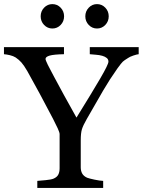

<svg xmlns="http://www.w3.org/2000/svg" viewBox="-41 -925 703 945"><path d="M641.6 -658.2Q633.3 -657.7 615.2 -651.6Q597.2 -645.5 589.4 -639.6Q570.3 -627.9 563.5 -621.6Q556.6 -615.2 537.1 -588.4Q499 -534.7 466.8 -479.5Q434.6 -424.3 386.2 -339.4Q368.2 -308.1 362.3 -289.1Q356.4 -270 356.4 -233.9V-101.6Q356.4 -84 363.5 -71Q370.6 -58.1 387.7 -50.3Q397.9 -46.4 424.3 -40.8Q450.7 -35.2 466.8 -34.7V0H142.6V-34.7Q156.2 -35.6 183.6 -38.3Q210.9 -41 221.7 -45.4Q239.3 -52.7 245.8 -65.4Q252.4 -78.1 252.4 -96.7V-265.1Q252.4 -272.9 242.9 -293.7Q233.4 -314.5 220.2 -339.8Q190.9 -396.5 155.3 -462.4Q119.6 -528.3 93.3 -575.2Q77.1 -603 64.7 -617.2Q52.2 -631.3 36.1 -642.1Q24.4 -649.4 8.1 -653.3Q-8.3 -657.2 -21.5 -658.2V-692.9H273.9V-658.2Q224.1 -657.2 203.6 -651.4Q183.1 -645.5 183.1 -634.8Q183.1 -631.8 186 -624.5Q189 -617.2 194.3 -606Q200.7 -593.3 209.5 -576.9Q218.3 -560.5 226.1 -545.4Q249 -502 272.9 -458.7Q296.9 -415.5 335.4 -346.2Q412.1 -469.7 452.4 -538.8Q492.7 -607.9 492.7 -621.6Q492.7 -632.8 484.4 -639.6Q476.1 -646.5 462.4 -650.4Q448.2 -654.3 431.6 -655.5Q415 -656.7 400.9 -658.2V-692.9H641.6ZM494.1 -844.7Q494.1 -819.8 477.3 -802.2Q460.4 -784.7 436.5 -784.7Q412.6 -784.7 395.8 -802.2Q378.9 -819.8 378.9 -844.7Q378.9 -869.6 395.8 -887.2Q412.6 -904.8 436.5 -904.8Q460.4 -904.8 477.3 -887.2Q494.1 -869.6 494.1 -844.7ZM274.4 -844.7Q274.4 -819.8 257.6 -802.2Q240.7 -784.7 216.8 -784.7Q192.9 -784.7 176 -802.2Q159.2 -819.8 159.2 -844.7Q159.2 -869.6 176 -887.2Q192.9 -904.8 216.8 -904.8Q240.7 -904.8 257.6 -887.2Q274.4 -869.6 274.4 -844.7Z"/></svg>

Font: UniBurma_GGSerif
Style: Book
Weight: 400
Designer: Victor San Kho Lin (for Burmese only and related typography optimization with it)
Foundry: http://www.unimm.org
Version: 2.0